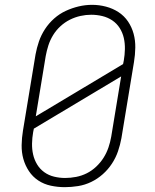

<svg xmlns="http://www.w3.org/2000/svg" viewBox="-20 -766 640 794"><path d="M248 8Q219 8 190.5 2Q162 -4 138.5 -19.5Q115 -35 99.5 -58.5Q84 -82 76.5 -109Q69 -136 69.5 -166Q70 -196 75 -226L127 -541Q132 -568 141 -594.5Q150 -621 166 -645.5Q182 -670 204 -689.5Q226 -709 252 -721Q278 -733 305.5 -739.5Q333 -746 361 -746Q390 -746 418.5 -738.5Q447 -731 470.5 -715.5Q494 -700 509.5 -677Q525 -654 532.5 -626.5Q540 -599 539.5 -569Q539 -539 534 -509L482 -194Q477 -167 468 -140.5Q459 -114 443 -89.5Q427 -65 405 -45.5Q383 -26 357 -13.5Q331 -1 303 3.5Q275 8 248 8ZM128 -285 489 -501 492 -516Q496 -539 496.5 -563Q497 -587 492 -609Q487 -631 475 -650Q463 -669 444.5 -681.5Q426 -694 403.5 -699.5Q381 -705 357 -705Q335 -705 312.5 -700Q290 -695 269 -684.5Q248 -674 230 -657.5Q212 -641 199.5 -620.5Q187 -600 180 -578Q173 -556 169 -534ZM249 -30Q272 -30 295 -34.5Q318 -39 339 -49.5Q360 -60 378 -77Q396 -94 408.5 -114Q421 -134 428.5 -156Q436 -178 440 -201L481 -450L120 -234L117 -219Q113 -196 112.5 -172.5Q112 -149 117 -127Q122 -105 133.5 -86Q145 -67 163 -54Q181 -41 203.5 -35.5Q226 -30 249 -30Z"/></svg>

Font: Iosevka Etoile XLtObl
Style: Regular
Weight: 200
Italic angle: -9°
Designer: Belleve Invis
Foundry: Belleve Invis
Version: Version 15.5.2; ttfautohint (v1.8.4)